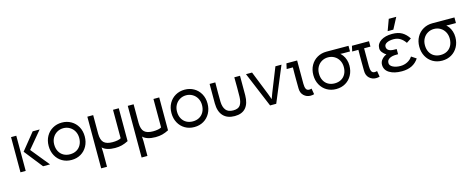

<svg xmlns="http://www.w3.org/2000/svg" viewBox="-39 -1470 6088 2477"><g transform="rotate(-15 3005.0 -231.5)"><path d="M135 -470V0H65V-470ZM354 -470H447L260 -246L460 0H367L173 -246Z M578 -233Q578 -180 599.5 -140.5Q621 -101 658.5 -80Q696 -59 745 -59Q794 -59 831.5 -80Q869 -101 890.5 -140.5Q912 -180 912 -233Q912 -283 890 -322.5Q868 -362 829.5 -384.5Q791 -407 745 -407Q699 -407 660.5 -384.5Q622 -362 600 -322.5Q578 -283 578 -233ZM504 -233Q504 -306 535.5 -362.5Q567 -419 622 -450.5Q677 -482 745 -482Q813 -482 868 -450.5Q923 -419 954.5 -362.5Q986 -306 986 -233Q986 -161 955 -104Q924 -47 869.5 -15Q815 17 745 17Q675 17 620.5 -15Q566 -47 535 -104Q504 -161 504 -233Z M1504 -470V-31Q1459 -8 1418.5 2.5Q1378 13 1327 13Q1270 13 1226 -1Q1182 -15 1159 -40L1162 24V220H1084V-470H1162Q1161 -345 1162 -220Q1163 -136 1199.5 -102Q1236 -68 1315 -68Q1352 -68 1382.5 -74Q1413 -80 1427 -90V-470Z M2044 -470V-31Q1999 -8 1958.5 2.5Q1918 13 1867 13Q1810 13 1766 -1Q1722 -15 1699 -40L1702 24V220H1624V-470H1702Q1701 -345 1702 -220Q1703 -136 1739.5 -102Q1776 -68 1855 -68Q1892 -68 1922.5 -74Q1953 -80 1967 -90V-470Z M2218 -233Q2218 -180 2239.5 -140.5Q2261 -101 2298.5 -80Q2336 -59 2385 -59Q2434 -59 2471.5 -80Q2509 -101 2530.5 -140.5Q2552 -180 2552 -233Q2552 -283 2530 -322.5Q2508 -362 2469.5 -384.5Q2431 -407 2385 -407Q2339 -407 2300.5 -384.5Q2262 -362 2240 -322.5Q2218 -283 2218 -233ZM2144 -233Q2144 -306 2175.5 -362.5Q2207 -419 2262 -450.5Q2317 -482 2385 -482Q2453 -482 2508 -450.5Q2563 -419 2594.5 -362.5Q2626 -306 2626 -233Q2626 -161 2595 -104Q2564 -47 2509.5 -15Q2455 17 2385 17Q2315 17 2260.5 -15Q2206 -47 2175 -104Q2144 -161 2144 -233Z M2793 -210Q2795 -141 2825.5 -101Q2856 -61 2925 -61Q2993 -61 3019 -99.5Q3045 -138 3047 -210Q3048 -276 3048 -331.5Q3048 -387 3047 -470H3123Q3124 -324 3123 -210Q3122 -99 3072 -42Q3022 15 2925 15Q2826 15 2772 -42.5Q2718 -100 2717 -210Q2716 -324 2717 -470H2793Q2792 -387 2792 -331.5Q2792 -276 2793 -210Z M3481 0H3399L3203 -470H3284L3412 -149L3451 -43H3429L3468 -149L3596 -470H3677Z M3810 -118 3809 -238Q3809 -279 3809 -317.5Q3809 -356 3810 -398H3727L3743 -470H3886Q3885 -306 3886 -159Q3886 -116 3897.5 -91Q3909 -66 3940 -66Q3955 -66 3972 -71L3985 7Q3964 14 3936 14Q3885 14 3847.5 -21Q3810 -56 3810 -118Z M4114 -233Q4114 -180 4135 -140.5Q4156 -101 4193.5 -80Q4231 -59 4280 -59Q4329 -59 4366.5 -80Q4404 -101 4425 -140.5Q4446 -180 4446 -233Q4446 -283 4424 -322.5Q4402 -362 4364 -384Q4326 -406 4280 -406Q4234 -406 4196 -384Q4158 -362 4136 -322.5Q4114 -283 4114 -233ZM4280 -482Q4493 -482 4575 -481V-406H4483L4413 -410L4424 -425Q4455 -405 4476.5 -375.5Q4498 -346 4509.5 -309.5Q4521 -273 4521 -233Q4521 -161 4490 -104Q4459 -47 4404.5 -15Q4350 17 4280 17Q4210 17 4155.5 -15Q4101 -47 4070 -104Q4039 -161 4039 -233Q4039 -306 4070.5 -362.5Q4102 -419 4157 -450.5Q4212 -482 4280 -482Z M4685 -118 4684 -238Q4684 -279 4684 -317.5Q4684 -356 4685 -398H4602L4618 -470H4846V-398H4761Q4760 -279 4761 -159Q4761 -116 4772.5 -91Q4784 -66 4815 -66Q4830 -66 4847 -71L4860 7Q4839 14 4811 14Q4760 14 4722.5 -21Q4685 -56 4685 -118Z M5157 15Q5055 15 4992 -23.5Q4929 -62 4929 -132Q4929 -173 4957 -204Q4985 -235 5019 -247Q4991 -265 4970 -290.5Q4949 -316 4949 -346Q4949 -409 5006.5 -446.5Q5064 -484 5157 -484Q5238 -484 5289 -453.5Q5340 -423 5377 -365L5313 -323Q5283 -367 5245 -390Q5207 -413 5157 -413Q5103 -413 5068 -395.5Q5033 -378 5033 -346Q5033 -316 5055.5 -299.5Q5078 -283 5118 -281Q5142 -281 5165 -280V-211Q5142 -211 5118 -210Q5090 -208 5066.5 -199.5Q5043 -191 5029 -174.5Q5015 -158 5015 -134Q5015 -98 5056.5 -77Q5098 -56 5157 -56Q5207 -56 5250 -78Q5293 -100 5318 -139L5383 -96Q5347 -41 5291 -13Q5235 15 5157 15ZM5267 -683 5188 -533H5112L5167 -683Z M5529 -233Q5529 -180 5550 -140.5Q5571 -101 5608.5 -80Q5646 -59 5695 -59Q5744 -59 5781.5 -80Q5819 -101 5840 -140.5Q5861 -180 5861 -233Q5861 -283 5839 -322.5Q5817 -362 5779 -384Q5741 -406 5695 -406Q5649 -406 5611 -384Q5573 -362 5551 -322.5Q5529 -283 5529 -233ZM5695 -482Q5908 -482 5990 -481V-406H5898L5828 -410L5839 -425Q5870 -405 5891.5 -375.5Q5913 -346 5924.5 -309.5Q5936 -273 5936 -233Q5936 -161 5905 -104Q5874 -47 5819.5 -15Q5765 17 5695 17Q5625 17 5570.5 -15Q5516 -47 5485 -104Q5454 -161 5454 -233Q5454 -306 5485.5 -362.5Q5517 -419 5572 -450.5Q5627 -482 5695 -482Z"/></g></svg>

Font: Kreadon
Style: Regular
Weight: 400
Designer: kohakuno
Foundry: StudioGnu
Version: Version 1.000;Glyphs 3.1.2 (3151)